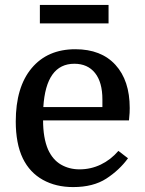

<svg xmlns="http://www.w3.org/2000/svg" viewBox="-20 -750 588 780"><path d="M504 -261H155Q155 -190 175 -143Q194 -101 227.5 -81.5Q261 -62 303 -62Q349 -62 389.5 -81.5Q430 -101 461 -137L500 -107Q465 -59 412 -24.5Q359 10 277 10Q207 10 154 -19.5Q101 -49 73 -106Q58 -137 51 -175Q44 -213 44 -256Q44 -396 108.5 -473Q173 -550 286 -550Q391 -550 449 -486.5Q507 -423 507 -311Q507 -301 506.5 -291.5Q506 -282 504 -261ZM282 -491Q167 -491 156 -315H396V-346Q396 -416 366 -453.5Q336 -491 282 -491ZM142 -655V-730H421V-655Z"/></svg>

Font: Domine Medium
Style: Regular
Weight: 500
Designer: Pablo Impallari, Rodrigo Fuenzalida, Brenda Gallo
Foundry: Pablo Impallari, Rodrigo Fuenzalida, Brenda Gallo
Version: Version 2.000